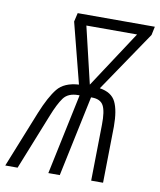

<svg xmlns="http://www.w3.org/2000/svg" viewBox="-139 -779 703 843"><g transform="rotate(10 212.5 -357.0)"><path d="M186 -667H412L246 -414ZM-3 0 96 -248Q118 -304 138.5 -332Q159 -360 204 -360H210L134 0H185L261 -360H265Q303 -360 316.5 -335Q330 -310 329 -250L325 0H378L382 -251Q382 -323 363.5 -360.5Q345 -398 292 -406L475 -676L483 -714H139L130 -675L199 -406Q134 -402 104 -365Q74 -328 43 -252L-58 0Z"/></g></svg>

Font: Noto Sans Display Condensed Light
Style: Italic
Weight: 300
Width: 3
Designer: Monotype Design team
Foundry: Monotype Imaging Inc.
Version: 1.000